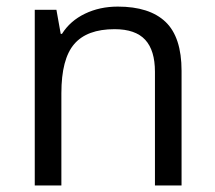

<svg xmlns="http://www.w3.org/2000/svg" viewBox="-20 -565 654 585"><path d="M452.1 0V-346.2Q452.1 -411.6 422.4 -443.8Q392.6 -476.1 329.1 -476.1Q245.1 -476.1 206.1 -430.7Q167 -385.3 167 -280.8V0H85.9V-535.2H151.9L165 -461.9H168.9Q193.8 -501.5 238.8 -523.2Q283.7 -544.9 338.9 -544.9Q435.5 -544.9 484.4 -498.3Q533.2 -451.7 533.2 -349.1V0Z"/></svg>

Font: Zoram GWebM
Style: Regular
Weight: 400
Foundry: Ascender Corporation
Version: Version 1.000